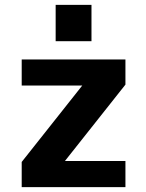

<svg xmlns="http://www.w3.org/2000/svg" viewBox="-20 -768 599 790"><path d="M209 -598.6V-748H356.4V-598.6ZM318.4 -416H69.3V-523.4H496.1V-419.9L247.1 -105.5H496.1V2H69.3V-101.6Z"/></svg>

Font: Nasu
Style: Bold
Weight: 700
Designer: Ryoko NISHIZUKA (kana &amp; ideographs); Paul D. Hunt (Latin, Greek &amp; Cyrillic); Wenlong ZHANG (bopomofo); Sandoll C
Version: Version 2014.1215